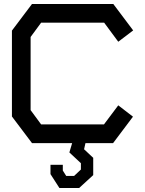

<svg xmlns="http://www.w3.org/2000/svg" viewBox="-20 -720 730 966"><path d="M575 -190 649 -133 549 0H410L403 31L449 74V161L378 226H279L234 156V109H296V138L313 165H353L387 133V101L329 47L343 0H141L40 -134V-566L141 -700H550L650 -567L575 -510L504 -606H187L134 -534V-166L187 -94H503Z"/></svg>

Font: Turret Road
Style: Bold
Weight: 700
Designer: Noponies
Foundry: Noponies
Version: Version 1.001; ttfautohint (v1.8)